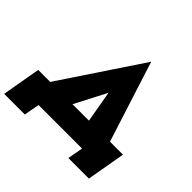

<svg xmlns="http://www.w3.org/2000/svg" viewBox="-208 -959 1288 1288"><g transform="rotate(45 435.5 -315.0)"><path d="M480 -390 543 -30H762L535 -740L63 -31H294ZM619 0 599 110H794L842 -165H38L-10 110H186L206 0Z"/></g></svg>

Font: Jost ExtraBold
Style: Italic
Weight: 800
Italic angle: -5°
Version: Version 3.710